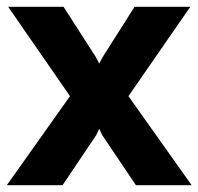

<svg xmlns="http://www.w3.org/2000/svg" viewBox="-21 -545 584 565"><path d="M185 -262 -1 0H163L262 -147L271 -166L280 -147L379 0H543L357 -262L539 -525H375L281 -377L271 -358L261 -377L166 -525H3Z"/></svg>

Font: RT Raleway ExtraBold
Style: Regular
Weight: 400
Designer: Matt McInerney, Pablo Impallari, Rodrigo Fuenzalida — Edited by Milan Moffatt in April 2016
Foundry: Matt McInerney, Pablo Impallari, Rodrigo Fuenzalida — Edited by Milan Moffatt in April 2016
Version: Version 3.001